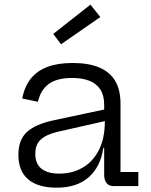

<svg xmlns="http://www.w3.org/2000/svg" viewBox="-20 -820 664 846"><path d="M481 0Q460.5 0 449.8 -13Q439 -26 439 -49.5V-209.5L445.5 -226L442 -286.5L439 -318V-358.5Q439 -399.5 422.2 -425.5Q405.5 -451.5 374 -464Q342.5 -476.5 298 -476.5Q231.5 -476.5 195.2 -450.2Q159 -424 147 -371.5L78 -386Q88 -438.5 115.5 -473.2Q143 -508 188.8 -525.2Q234.5 -542.5 300.5 -542.5Q369.5 -542.5 416.2 -523.2Q463 -504 487 -464.5Q511 -425 511 -362.5V-62H589.5V0ZM230 7Q147 7 104 -29.8Q61 -66.5 61 -138Q61 -204 99 -238.8Q137 -273.5 221 -291L460.5 -342V-290.5L233 -239Q184 -227.5 159.8 -205.2Q135.5 -183 135.5 -142.5Q135.5 -98.5 162.5 -76.8Q189.5 -55 241.5 -55Q299 -55 344.5 -81.5Q390 -108 416 -159.5Q442 -211 442 -286.5L461 -168.5H435.5Q423 -85 370.8 -39Q318.5 7 230 7ZM378.5 -799.5 422 -745 249 -625 214.5 -670.5Z"/></svg>

Font: Hepta Slab ExtraLight
Style: Regular
Weight: 400
Version: Version 1.102